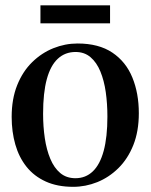

<svg xmlns="http://www.w3.org/2000/svg" viewBox="-20 -693 568 724"><path d="M24 -252Q24 -320 44.8 -371.8Q65.5 -423.5 101.2 -458.5Q137 -493.5 181.2 -511.2Q225.5 -529 272.5 -529Q352.5 -529 403.8 -494.5Q455 -460 479.2 -400.5Q503.5 -341 503.5 -266Q503.5 -198 482.8 -146Q462 -94 426.5 -59Q391 -24 346.8 -6.2Q302.5 11.5 256 11.5Q196.5 11.5 152.5 -8.5Q108.5 -28.5 80 -64.2Q51.5 -100 37.8 -148Q24 -196 24 -252ZM264.5 -21Q303 -21 330 -46.8Q357 -72.5 371 -124.2Q385 -176 385 -253.5Q385 -302 378.8 -345.8Q372.5 -389.5 358.5 -423.5Q344.5 -457.5 321.5 -477.2Q298.5 -497 265 -497Q225.5 -497 198 -471.5Q170.5 -446 156.5 -394.5Q142.5 -343 142.5 -264Q142.5 -215.5 149 -171.8Q155.5 -128 169.8 -94Q184 -60 207.2 -40.5Q230.5 -21 264.5 -21ZM395 -673V-605H132.5V-673Z"/></svg>

Font: Merriweather 120pt Medium
Style: Regular
Weight: 500
Version: Version 2.100